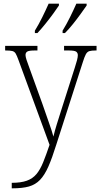

<svg xmlns="http://www.w3.org/2000/svg" viewBox="-20 -786 546 1046"><path d="M44 210Q94 210 126 198.5Q158 187 178.5 162.5Q199 138 215 98.5Q231 59 250 3L81 -458Q72 -483 65.5 -494Q59 -505 47 -508Q35 -511 10 -511H8V-536H184V-511H170Q138 -511 128.5 -505Q119 -499 119 -486Q119 -477 124.5 -460Q130 -443 142 -411L211 -220Q228 -170 245.5 -121Q263 -72 271 -42Q278 -72 289 -107.5Q300 -143 314 -187L388 -419Q395 -440 399.5 -457.5Q404 -475 404 -485Q404 -498 395 -504.5Q386 -511 354 -511H329V-536H506V-511H502Q479 -511 467 -507.5Q455 -504 447.5 -490Q440 -476 431 -447L287 1Q264 75 243.5 121.5Q223 168 198 194Q173 220 137.5 230Q102 240 47 240H44ZM321 -619Q342 -653 361.5 -692.5Q381 -732 396 -766H452V-756Q440 -739 420 -711Q400 -683 377 -654.5Q354 -626 334 -606H321ZM170 -619Q191 -653 210.5 -692.5Q230 -732 245 -766H301V-756Q290 -739 269.5 -711Q249 -683 226 -654.5Q203 -626 184 -606H170Z"/></svg>

Font: Noto Serif SemiCondensed ExtraLight
Style: Regular
Weight: 200
Width: 4
Designer: Monotype Design Team
Foundry: Monotype Imaging Inc.
Version: Version 2.014